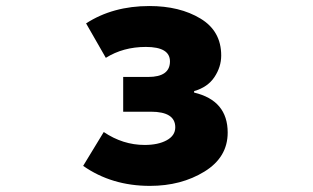

<svg xmlns="http://www.w3.org/2000/svg" viewBox="-20 -603 1040 637"><path d="M477.5 13.7Q350.6 13.7 255.9 -52.7L324.2 -165Q387.7 -122.1 460 -122.1Q504.9 -122.1 533.2 -137.7Q561.5 -153.3 561.5 -180.7Q561.5 -232.4 480.5 -232.4H388.7V-347.7H471.7Q543.9 -347.7 543.9 -399.4Q543.9 -447.3 463.9 -447.3Q388.7 -447.3 331.1 -411.1L265.6 -525.4Q354.5 -583 475.6 -583Q576.2 -583 645 -541.5Q713.9 -500 713.9 -418.9Q713.9 -380.9 691.4 -347.2Q668.9 -313.5 624 -300.8V-295.9Q735.4 -269.5 735.4 -163.1Q735.4 -81.1 658.2 -33.7Q581.1 13.7 477.5 13.7Z"/></svg>

Font: Gen Shin Gothic Monospace Heavy
Style: Bold
Weight: 800
Designer: [Source Han Sans]
Ryoko NISHIZUKA  (kana & ideographs); Paul D. Hunt (Latin, Greek & Cyrillic); Wenlong ZHANG  (bopomofo
Version: Version 1.002.20150607